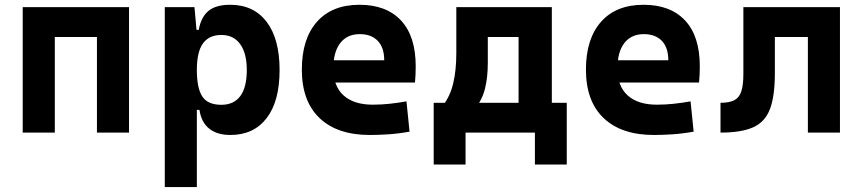

<svg xmlns="http://www.w3.org/2000/svg" viewBox="-20 -547 3556 792"><path d="M379.9 0V-517.6H512.2V0ZM73.7 0V-517.6H206.1V0ZM79.1 -394.5V-517.6H509.8V-394.5Z M659.7 224.6V-517.6H782.2L792 -408.2V224.6ZM930.2 9.8Q876 9.8 843.3 -16.1Q810.5 -42 802.7 -93.8H756.8L792 -258.3Q792 -183.1 814.5 -148.9Q836.9 -114.7 893.1 -114.7Q944.8 -114.7 971.4 -150.9Q998 -187 998 -258.3Q998 -327.1 970.7 -365Q943.4 -402.8 893.1 -402.8Q842.8 -402.8 817.4 -368.2Q792 -333.5 792 -258.3L761.7 -423.8H799.8Q809.1 -476.1 839.6 -501.7Q870.1 -527.3 929.2 -527.3Q1026.4 -527.3 1079.8 -457Q1133.3 -386.7 1133.3 -258.3Q1133.3 -128.9 1079.8 -59.6Q1026.4 9.8 930.2 9.8Z M1505.9 9.8Q1371.4 9.8 1298.3 -59.8Q1225.1 -129.4 1225.1 -259.8Q1225.1 -386.7 1287.3 -457Q1349.5 -527.3 1462.9 -527.3Q1573.7 -527.3 1634.3 -462.4Q1694.8 -397.4 1694.8 -273.4Q1694.8 -238.3 1691.8 -206.5H1312V-298.3H1564.9Q1564.9 -350.5 1538.3 -378.4Q1511.7 -406.2 1463.9 -406.2Q1412.1 -406.2 1383.5 -369.4Q1355 -332.5 1355 -264.6Q1355 -191.5 1397.3 -153.4Q1439.6 -115.2 1517.6 -115.2Q1552.8 -115.2 1586.9 -118.9Q1621.1 -122.6 1656.7 -128.9L1669.4 -3.9Q1619.8 4.9 1578.7 7.3Q1537.5 9.8 1505.9 9.8Z M1940.4 -101.1 1808.1 -113.3Q1836.9 -150.4 1849.6 -203.6Q1862.3 -256.8 1862.3 -329.1V-517.6H1992.2V-287.6Q1992.2 -227.1 1980.5 -180.9Q1968.8 -134.7 1940.4 -101.1ZM1769 131.8V-93.8H1900.4V131.8ZM2186.5 131.8V-93.8H2317.9V131.8ZM2119.1 0V-517.6H2256.3V0ZM1924.3 -394.5V-517.6H2182.1V-394.5ZM2317.9 -123V0H1769V-123Z M2677.7 9.8Q2543.3 9.8 2470.1 -59.8Q2397 -129.4 2397 -259.8Q2397 -386.7 2459.2 -457Q2521.3 -527.3 2634.8 -527.3Q2745.6 -527.3 2806.1 -462.4Q2866.7 -397.4 2866.7 -273.4Q2866.7 -238.3 2863.6 -206.5H2483.9V-298.3H2736.8Q2736.8 -350.5 2710.2 -378.4Q2683.6 -406.2 2635.7 -406.2Q2584 -406.2 2555.4 -369.4Q2526.9 -332.5 2526.9 -264.6Q2526.9 -191.5 2569.2 -153.4Q2611.5 -115.2 2689.5 -115.2Q2724.7 -115.2 2758.8 -118.9Q2793 -122.6 2828.6 -128.9L2841.3 -3.9Q2791.7 4.9 2750.6 7.3Q2709.4 9.8 2677.7 9.8Z M2952.1 0V-123Q2988.3 -123 3008.8 -133.5Q3029.3 -144 3037.8 -169.9Q3046.4 -195.8 3046.4 -241.2V-517.6H3176.3V-244.6Q3176.3 -150.4 3156.1 -97.2Q3135.9 -43.9 3087 -22Q3038 0 2952.1 0ZM3312.5 0V-517.6H3444.8V0ZM3071.8 -394.5V-517.6H3426.8V-394.5Z"/></svg>

Font: Cascadia Code
Style: Regular
Weight: 400
Monospace: yes
Designer: Aaron Bell
Foundry: Saja Typeworks
Version: Version 2106.017